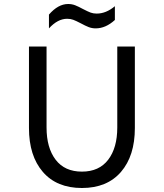

<svg xmlns="http://www.w3.org/2000/svg" viewBox="-20 -929 820 961"><path d="M125 -288V-696H213V-291Q213 -189 258.5 -129.5Q304 -70 390 -70Q476 -70 521.5 -129.5Q567 -189 567 -291V-696H655V-288Q655 -149 585.5 -68.5Q516 12 390 12Q264 12 194.5 -68.5Q125 -149 125 -288ZM385 -812Q360 -825 346.5 -830Q333 -835 316 -835Q269 -835 225 -787V-856Q271 -909 321 -909Q340 -909 356.5 -902.5Q373 -896 395 -884Q420 -871 433.5 -866Q447 -861 464 -861Q511 -861 555 -898V-829Q509 -787 459 -787Q440 -787 423.5 -793.5Q407 -800 385 -812Z"/></svg>

Font: AmikoRegular
Style: Regular
Weight: 400
Designer: Pablo Impallari, Rodrigo Fuenzalida, Andres Torresi
Foundry: Impallari Type
Version: Version 1.000; ttfautohint (v1.3)